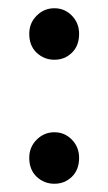

<svg xmlns="http://www.w3.org/2000/svg" viewBox="-20 -437 263 466"><path d="M51 -54Q51 -80 69 -98Q87 -116 112 -116Q137 -116 154.5 -98Q172 -80 172 -54Q172 -25 154.5 -8Q137 9 112 9Q87 9 69 -8Q51 -25 51 -54ZM51 -355Q51 -381 69 -399Q87 -417 112 -417Q137 -417 154.5 -399Q172 -381 172 -355Q172 -326 154.5 -309Q137 -292 112 -292Q87 -292 69 -309Q51 -326 51 -355Z"/></svg>

Font: Ek Mukta
Style: Regular
Weight: 400
Designer: Girish Dalvi and Yashodeep Gholap
Foundry: Ek Type
Version: Version 2.538;PS 1.001;hotconv 16.6.51;makeotf.lib2.5.65220;